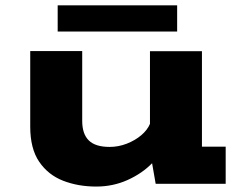

<svg xmlns="http://www.w3.org/2000/svg" viewBox="-20 -693 915 724"><path d="M343 10.5Q274.5 10.5 218 -11.5Q161.5 -33.5 127.8 -83Q94 -132.5 94 -215.5V-500.5H290V-237Q290 -188 314.8 -163.5Q339.5 -139 393.5 -139Q426.5 -139 458 -151.2Q489.5 -163.5 512.8 -183.2Q536 -203 545.5 -226V-500H741.5V-140H831V0H567L553.5 -77.5Q516 -39 461 -14.2Q406 10.5 343 10.5ZM197.5 -574V-673H648V-574Z"/></svg>

Font: Trispace SemiExpanded ExtraBold
Style: Regular
Weight: 800
Width: 6
Designer: Tyler Finck
Foundry: Etcetera Type Company
Version: Version 1.210; ttfautohint (v1.8.3)